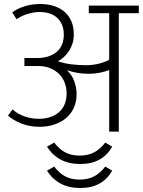

<svg xmlns="http://www.w3.org/2000/svg" viewBox="-20 -658 714 960"><path d="M41 -596Q66 -615 102.5 -626.5Q139 -638 181 -638Q217 -638 248 -628.5Q279 -619 301.5 -600Q324 -581 336.5 -552.5Q349 -524 349 -486Q349 -460 342 -439Q335 -418 323.5 -401Q312 -384 298 -371.5Q284 -359 269 -352Q300 -341 336 -336.5Q372 -332 409 -332Q447 -332 479.5 -341Q512 -350 526 -360V-592H424V-630H674V-592H574V0H526V-308Q507 -300 479.5 -294.5Q452 -289 426 -289Q368 -289 318 -306L317 -304Q340 -284 351.5 -251Q363 -218 363 -188Q363 -150 349.5 -119.5Q336 -89 311 -68Q286 -47 252 -35.5Q218 -24 177 -24Q129 -24 87 -40.5Q45 -57 20 -80L43 -111Q68 -88 102.5 -76Q137 -64 176 -64Q204 -64 229 -72Q254 -80 273 -95.5Q292 -111 302.5 -135Q313 -159 313 -191Q313 -218 304 -243Q295 -268 277 -286.5Q259 -305 232 -316.5Q205 -328 169 -328H102V-368H166Q226 -368 262.5 -398Q299 -428 299 -485Q299 -514 289.5 -535.5Q280 -557 263.5 -571Q247 -585 225 -591.5Q203 -598 178 -598Q151 -598 120 -589Q89 -580 63 -562ZM381 162Q324 162 282.5 139.5Q241 117 215 75L251 55Q274 86 304.5 103Q335 120 378 120Q421 120 452 103Q483 86 506 55L541 75Q518 117 478 139.5Q438 162 381 162ZM381 282Q324 282 282.5 259.5Q241 237 215 195L251 175Q274 206 304.5 223Q335 240 378 240Q421 240 452 223Q483 206 506 175L541 195Q518 237 478 259.5Q438 282 381 282Z"/></svg>

Font: Ek Mukta ExtraLight
Style: Regular
Weight: 275
Designer: Girish Dalvi and Yashodeep Gholap
Foundry: Ek Type
Version: Version 2.538;PS 1.002;hotconv 16.6.51;makeotf.lib2.5.65220;